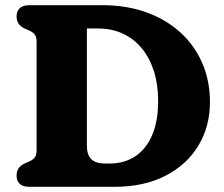

<svg xmlns="http://www.w3.org/2000/svg" viewBox="-20 -720 863 740"><path d="M43.8 -43.2Q43.8 -74.8 74 -89.6L92 -97.4Q105.1 -103 113.1 -112Q121 -121.1 121 -140.6V-559.4Q121 -578.9 113.1 -588Q105.1 -597.1 92 -602.6L74 -610.4Q43.8 -625.2 43.8 -656.8Q43.8 -676.8 56.1 -688.4Q68.4 -700 93.2 -700H374.4Q467.6 -700 543.9 -672.6Q620.2 -645.1 675.1 -595.1Q730.1 -545 759.6 -476.8Q789.2 -408.6 789.2 -326.6Q789.2 -232.8 744.8 -159Q700.4 -85.1 617.8 -42.6Q535.2 0 420.9 0H93.2Q68 0 55.9 -11.6Q43.8 -23.2 43.8 -43.2ZM403.4 -89.8Q458.1 -89.8 500 -116.7Q541.9 -143.7 565.7 -197.5Q589.5 -251.4 589.5 -331.5Q589.5 -393.5 573.5 -444.7Q557.4 -495.8 527.2 -532.9Q497 -570 454.1 -590.1Q411.2 -610.2 357.5 -610.2H314.8V-159.8Q314.8 -122.8 332.1 -106.3Q349.5 -89.8 383.5 -89.8Z"/></svg>

Font: Fraunces SuperSoft 9pt
Style: Regular
Weight: 900
Version: Version 1.000;[b76b70a41]